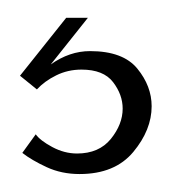

<svg xmlns="http://www.w3.org/2000/svg" viewBox="-20 -20 209 216"><path d="M69.5 175.8Q49.2 175.8 32.4 168Q15.6 160.2 5.1 152L20.2 131.1Q25.2 138.1 38.8 145.4Q52.4 152.7 66.7 152.7Q91.3 152.7 104.7 136.3Q118 119.8 118 102.2Q118 86.5 107.2 72.4Q96.4 58.3 71.7 58.3Q56.3 58.3 43.2 64.8Q30.2 71.2 21.5 80.6L2.5 65.2L54.5 0H78.9L37.1 52.5Q58.2 37.5 81.3 37.5Q118.4 37.5 134.5 57.2Q150.6 76.9 150.6 99.5Q150.6 126.1 130 150.9Q109.3 175.8 69.5 175.8Z"/></svg>

Font: Smooch Sans Thin
Style: Regular
Weight: 100
Designer: Robert E. Leuschke
Foundry: Robert E. Leuschke
Version: Version 1.010